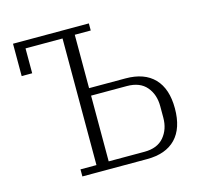

<svg xmlns="http://www.w3.org/2000/svg" viewBox="-102 -808 954 917"><g transform="rotate(-15 375.0 -349.0)"><path d="M195 -35H274V-661H91V-538H39V-698H414V-663H335V-399H515Q608 -399 657 -348Q706 -297 706 -200Q706 -102 657 -51Q608 0 515 0H195ZM512 -37Q576 -37 608.5 -75.5Q641 -114 641 -171V-228Q641 -286 608.5 -324Q576 -362 512 -362H335V-37Z"/></g></svg>

Font: IBM Plex Serif Light
Style: Regular
Weight: 300
Designer: Mike Abbink, Paul van der Laan, Pieter van Rosmalen
Foundry: Bold Monday
Version: Version 3.001